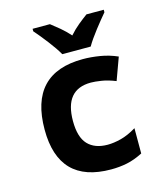

<svg xmlns="http://www.w3.org/2000/svg" viewBox="-115 -855 829 954"><g transform="rotate(-15 300.0 -378.0)"><path d="M398 -606Q417 -639 450.5 -682Q484 -725 508 -753V-766H419Q397 -750 372.5 -730Q348 -710 324 -683Q301 -709 276.5 -729.5Q252 -750 231 -766H142V-753Q167 -725 200.5 -681.5Q234 -638 252 -606ZM503 -28V-158Q460 -132 422.5 -122.5Q385 -113 354 -113Q288 -113 252.5 -150.5Q217 -188 217 -271Q217 -433 352 -433Q372 -433 405 -428Q438 -423 478 -407L520 -522Q477 -541 431 -548.5Q385 -556 344 -556Q70 -556 70 -266Q70 10 339 10Q382 10 421 2Q460 -6 503 -28Z"/></g></svg>

Font: Noto Sans Mono UI
Style: Bold
Weight: 700
Designer: Monotype Design team
Foundry: Monotype Imaging Inc.
Version: 1.000